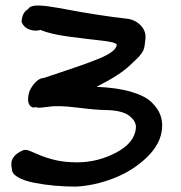

<svg xmlns="http://www.w3.org/2000/svg" viewBox="-20 -653 672 712"><path d="M260 39Q222 39 182.5 35.5Q143 32 105.5 24.5Q68 17 45.5 3.5Q23 -10 24 -28Q12 -75 69 -97H80Q88 -95 118.5 -81.5Q149 -68 184.5 -59.5Q220 -51 266 -51Q342 -51 410.5 -87Q479 -123 484 -178Q486 -203 459.5 -223.5Q433 -244 371 -245Q339 -245 266.5 -254Q194 -263 160 -257Q157 -257 138 -254.5Q119 -252 113 -256Q101 -251 92.5 -260Q84 -269 84 -284.5Q84 -300 91 -319Q115 -363 143 -364Q166 -372 208.5 -386Q251 -400 282 -411Q313 -422 345.5 -435Q378 -448 395.5 -461.5Q413 -475 413 -488Q407 -497 356.5 -502.5Q306 -508 237 -517Q168 -526 130 -542Q111 -536 89.5 -543.5Q68 -551 60 -572Q62 -607 84 -619Q90 -630 109 -632Q128 -634 162.5 -629Q197 -624 235.5 -616.5Q274 -609 334 -599.5Q394 -590 448 -584Q481 -581 503 -557.5Q525 -534 518 -499Q517 -485 514.5 -475Q512 -465 505.5 -456Q499 -447 495 -442.5Q491 -438 479.5 -427.5Q468 -417 462 -411Q425 -375 338 -331Q414 -328 466.5 -312.5Q519 -297 542.5 -273.5Q566 -250 574.5 -227Q583 -204 581 -178Q577 -120 524.5 -69.5Q472 -19 400.5 8.5Q329 36 260 39Z"/></svg>

Font: Excalifont
Style: Regular
Weight: 400
Designer: Your Own Font Foundry (Virgil); Ján Filípek / DizajnDesign (Excalifont, modifications)
Foundry: Your Own Font Foundry (Virgil); Ján Filípek / DizajnDesign (Excalifont, modifications)
Version: Version 1.000;Glyphs 3.2 (3227)